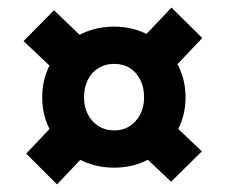

<svg xmlns="http://www.w3.org/2000/svg" viewBox="-20 -559 594 505"><path d="M91 -303Q91 -355 116 -397.5Q141 -440 184 -464.5Q227 -489 280 -489Q333 -489 375.5 -464Q418 -439 443 -397Q468 -355 468 -303Q468 -251 443 -209Q418 -167 375.5 -142.5Q333 -118 280 -118Q227 -118 184 -142.5Q141 -167 116 -209Q91 -251 91 -303ZM130 -74 49 -155 139 -250 219 -168ZM135 -363 42 -451 122 -532 216 -442ZM359 -303Q359 -329 349 -349Q339 -369 321.5 -380Q304 -391 280 -391Q257 -391 239 -380Q221 -369 211 -349Q201 -329 201 -303Q201 -278 211 -258.5Q221 -239 239 -227.5Q257 -216 280 -216Q304 -216 321.5 -227.5Q339 -239 349 -258.5Q359 -278 359 -303ZM430 -81 336 -170 416 -251 511 -161ZM420 -362 339 -442 431 -539 512 -459Z"/></svg>

Font: Our Lexend Medium
Style: Regular
Weight: 500
Designer: Bonnie Shaver-Troup, Thomas Jockin
Foundry: Lexend
Version: Version 1.007